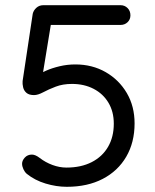

<svg xmlns="http://www.w3.org/2000/svg" viewBox="-20 -715 596 739"><path d="M237 4Q197 4 155.5 -8.5Q114 -21 83 -46Q75 -53 70 -64Q65 -75 65 -85Q65 -97 75.5 -108.5Q86 -120 103 -120Q116 -120 133 -107Q155 -90 182 -80Q209 -70 236 -70Q292 -70 333 -91Q374 -112 396 -150Q418 -188 418 -239Q418 -285 397.5 -319.5Q377 -354 340.5 -373Q304 -392 257 -392Q222 -392 194.5 -381.5Q167 -371 146.5 -360Q126 -349 111 -349Q92 -349 82 -357.5Q72 -366 69 -379Q66 -392 67 -403L106 -662Q109 -675 120 -685Q131 -695 147 -695H444Q460 -695 471 -684Q482 -673 482 -656Q482 -640 471 -629.5Q460 -619 444 -619H167L177 -628L140 -402L124 -423Q135 -433 157.5 -443Q180 -453 209.5 -460Q239 -467 270 -467Q335 -467 386.5 -437.5Q438 -408 468 -357Q498 -306 498 -240Q498 -167 466 -112Q434 -57 375.5 -26.5Q317 4 237 4Z"/></svg>

Font: Quicksand Light Medium
Style: Regular
Weight: 500
Version: Version 3.006